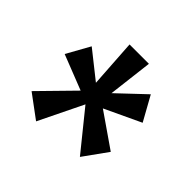

<svg xmlns="http://www.w3.org/2000/svg" viewBox="-100 -820 561 561"><g transform="rotate(45 181.0 -539.0)"><path d="M332 -580.1 171.9 -504.9 28.8 -561 68.8 -632.8 175.8 -547.9 290 -655.8ZM326.2 -454.1 272.9 -379.9 175.8 -500 108.9 -362.8 37.1 -416 154.8 -536.1 143.1 -714.8H223.1L202.1 -540Z"/></g></svg>

Font: Englebert
Style: Regular
Weight: 400
Designer: Astigmatic (AOETI)
Foundry: Astigmatic (AOETI)
Version: Version 1.000